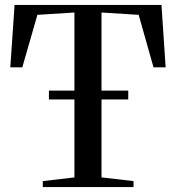

<svg xmlns="http://www.w3.org/2000/svg" viewBox="-20 -763 718 783"><path d="M283.5 -39.5V-712L132.5 -702.5L71 -488.5H22L39.5 -743H638.5L655.5 -488.5H606L545.5 -702.5L394 -712V-39.5L524.5 -24.5V0H154.5V-24.5ZM503 -393.5V-357.5H179.5V-393.5Z"/></svg>

Font: Merriweather 120pt
Style: Regular
Weight: 400
Version: Version 2.100